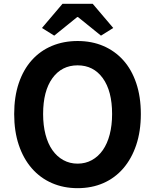

<svg xmlns="http://www.w3.org/2000/svg" viewBox="-20 -968 810 1002"><path d="M385 14Q312 14 251 -12.5Q190 -39 146 -89.5Q102 -140 78 -211.5Q54 -283 54 -373Q54 -463 78 -534Q102 -605 146 -654Q190 -703 251 -728.5Q312 -754 385 -754Q459 -754 519.5 -728Q580 -702 623.5 -653.5Q667 -605 691 -534Q715 -463 715 -373Q715 -283 691 -211.5Q667 -140 623.5 -89.5Q580 -39 519.5 -12.5Q459 14 385 14ZM385 -114Q426 -114 459.5 -132.5Q493 -151 516.5 -184.5Q540 -218 552.5 -266Q565 -314 565 -373Q565 -493 516.5 -560Q468 -627 385 -627Q302 -627 253.5 -560Q205 -493 205 -373Q205 -314 217.5 -266Q230 -218 253.5 -184.5Q277 -151 310.5 -132.5Q344 -114 385 -114ZM306 -948H464L571 -822L507 -782L387 -879H383L263 -782L199 -822Z"/></svg>

Font: Kinto Sans
Style: Bold
Weight: 700
Designer: Authors: Ryoko NISHIZUKA  (kana & ideographs); Paul D. Hunt (Latin, Greek & Cyrillic); Wenlong ZHANG  (bopomofo); Sandol
Foundry: Adobe Systems Incorporated, ookami Inc.
Version: Version 0.001